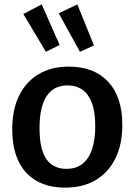

<svg xmlns="http://www.w3.org/2000/svg" viewBox="-20 -848 616 879"><path d="M295 -543Q411 -543 475.5 -473.5Q540 -404 540 -276Q540 -187 508.5 -123Q477 -59 418.5 -24Q360 11 278 11Q163 11 99.5 -58Q36 -127 36 -256Q36 -345 67 -409Q98 -473 156 -508Q214 -543 295 -543ZM289 -457Q226 -457 193.5 -408Q161 -359 161 -262Q161 -165 192 -120Q223 -75 284 -75Q328 -75 357 -97.5Q386 -120 401 -163.5Q416 -207 416 -270Q416 -364 383.5 -410.5Q351 -457 289 -457ZM190 -611 253 -642 171 -828 87 -784ZM346 -611 410 -640 334 -828 249 -787Z"/></svg>

Font: Bitter Thin SemiBold
Style: Regular
Weight: 600
Version: Version 2.002